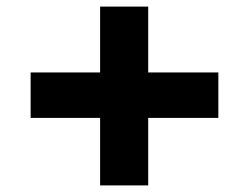

<svg xmlns="http://www.w3.org/2000/svg" viewBox="-20 -577 755 583"><path d="M73 -219V-357H643V-219ZM284 -14V-557H430V-14Z"/></svg>

Font: Lexend Exa ExtraBold
Style: Regular
Weight: 800
Designer: Bonnie Shaver-Troup, Thomas Jockin
Foundry: Lexend
Version: Version 1.007